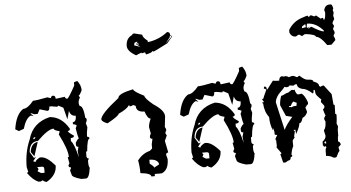

<svg xmlns="http://www.w3.org/2000/svg" viewBox="-55 -915 1886 1031"><g transform="rotate(-5 888.5 -399.0)"><path d="M369.6 -525.4Q388.2 -500.5 388.2 -475.1Q375.5 -447.3 369.6 -447.3L375.5 -436Q366.2 -421.9 366.2 -408.2Q366.2 -399.4 370.1 -391.1Q389.2 -391.1 395 -324.2Q401.4 -324.2 401.4 -313Q401.4 -307.1 395 -296.4L401.4 -273.9Q395 -243.7 395 -223.6Q407.7 -221.7 407.7 -212.4Q395 -212.4 389.2 -145.5Q382.8 -145.5 382.8 -139.6V-117.2Q384.8 -106 395 -106L389.2 -95.2V-84Q389.2 -64.9 395 -55.7Q387.7 0 370.1 0H344.7Q294.9 -13.7 294.9 -27.8L288.6 -50.3Q294.9 -61 294.9 -66.9Q282.2 -66.9 282.2 -78.1L288.6 -89.4L282.2 -123H288.6Q288.6 -163.6 245.1 -248.5Q251 -259.8 251 -265.6Q220.2 -272.5 220.2 -282.2Q189.5 -282.2 130.9 -223.6Q85.4 -223.6 81.1 -167.5L101.6 -134.3L112.8 -139.6L95.7 -117.2L107.9 -111.8Q107.9 -120.6 132.8 -134.3H139.2Q170.4 -134.3 213.9 -84Q213.9 -31.7 157.7 0Q139.2 -5.4 139.2 -11.2L126.5 -5.4H114.3Q84 -18.6 58.1 -55.7Q58.1 -61.5 64.5 -61.5L58.1 -89.4Q58.1 -169.9 86.9 -234.9Q111.3 -324.2 205.1 -345.7Q268.6 -340.8 307.1 -273.9Q307.1 -262.7 294.9 -262.7Q294.9 -255.4 325.7 -234.9Q325.7 -223.6 307.1 -223.6V-207Q324.2 -191.4 341.8 -116.7L338.4 -150.9L344.7 -173.3Q332 -173.3 332 -184.6V-195.8Q344.7 -217.8 350.6 -217.8Q344.7 -231.4 338.4 -273.9Q344.7 -284.7 344.7 -290.5Q332.5 -296.4 325.7 -296.4V-307.6Q344.7 -307.6 344.7 -340.8Q316.9 -340.8 310.5 -370.1L298.3 -325.7L282.2 -389.2L257.3 -402.3Q251 -402.3 251 -397L220.2 -402.3H207.5Q207.5 -379.9 195.3 -379.9L179.2 -384.8L154.3 -392.1L141.6 -368.2H123L109.4 -374.5H103L119.1 -358.4L104.5 -362.8Q77.1 -351.6 60.5 -294.9L33.2 -285.2L14.6 -296.4Q26.4 -376.5 66.9 -401.9Q91.8 -401.9 123 -440.9Q144 -440.9 201.2 -452.6Q213.4 -447.3 220.2 -447.3Q222.2 -458.5 232.4 -458.5Q245.1 -458.5 245.1 -441.4H251L294.9 -447.3Q296.9 -436 307.1 -436Q314 -436 350.6 -502.9V-520Q362.8 -525.4 369.6 -525.4ZM108.9 -242.7 106 -234.9Q118.2 -234.9 118.2 -246.1ZM114.3 -84 120.6 -72.8 114.3 -61.5 132.8 -50.3H151.4V-72.8Q151.4 -84 139.2 -84ZM128.9 -218.8 104.5 -143.1 86.9 -167.5Q92.3 -213.9 128.9 -218.8Z M663.6 -455.6Q663.6 -443.8 720.7 -415.5Q720.7 -401.4 765.1 -365.2Q822.3 -328.6 822.3 -296.4Q815.9 -246.1 815.9 -238.8Q822.3 -228 822.3 -221.7Q815.9 -210.4 815.9 -204.6L822.3 -192.9L809.6 -164.1L822.3 -101.1Q809.6 -99.1 809.6 -89.8L815.9 -66.4Q815.9 -7.8 777.8 7.8H739.7V19.5H720.7Q720.7 2.4 663.6 -3.4Q663.6 -42.5 657.2 -72.3Q685.5 -108.9 724.6 -118.2L737.8 -129.9V-152.8L744.1 -181.6Q731.4 -181.6 731.4 -192.9Q731.4 -199.2 737.8 -210.4Q737.8 -214.4 731.4 -244.6Q731.4 -262.2 744.1 -290.5Q728 -290.5 714.4 -331.1Q669.9 -331.1 669.9 -365.2L657.2 -371.1Q645 -365.2 638.2 -365.2Q638.2 -371.1 631.8 -371.1Q624.5 -354 574.7 -331.1Q574.7 -320.3 511.2 -285.2Q482.4 -295.9 479.5 -308.1Q479.5 -336.4 581.1 -415.5Q581.1 -438.5 663.6 -455.6ZM717.8 -70.8V-49.3Q739.7 -34.2 739.7 -26.4L767.1 -41V-46.9Q758.3 -70.8 717.8 -70.8Z M695.8 -753.4 737.8 -743.2Q738.8 -728 764.6 -708.5V-700.7Q825.7 -708.5 872.1 -745.6Q887.2 -745.1 887.2 -729.5L897.5 -719.7L868.2 -685.5Q794.9 -647.5 791.5 -647.5L784.2 -650.9Q784.2 -642.6 749.5 -635.7Q745.6 -643.1 745.6 -647.5L726.6 -643.6V-647.5Q723.1 -647.5 695.8 -635.7Q649.9 -661.6 649.9 -689.5Q649.9 -731.4 684.6 -746.6Q684.6 -753.4 695.8 -753.4ZM692.9 -703.6 689.9 -689.9 723.1 -678.7 702.1 -693.8 709 -709ZM712.4 -689.9 714.4 -694.8 710 -703.6 706.5 -694.8ZM894.5 -719.2 886.2 -726.6 883.8 -716.3 858.9 -684.6Z M1258.3 -525.4Q1276.9 -500.5 1276.9 -475.1Q1264.2 -447.3 1258.3 -447.3L1264.2 -436Q1254.9 -421.9 1254.9 -408.2Q1254.9 -399.4 1258.8 -391.1Q1277.8 -391.1 1283.7 -324.2Q1290 -324.2 1290 -313Q1290 -307.1 1283.7 -296.4L1290 -273.9Q1283.7 -243.7 1283.7 -223.6Q1296.4 -221.7 1296.4 -212.4Q1283.7 -212.4 1277.8 -145.5Q1271.5 -145.5 1271.5 -139.6V-117.2Q1273.4 -106 1283.7 -106L1277.8 -95.2V-84Q1277.8 -64.9 1283.7 -55.7Q1276.4 0 1258.8 0H1233.4Q1183.6 -13.7 1183.6 -27.8L1177.2 -50.3Q1183.6 -61 1183.6 -66.9Q1170.9 -66.9 1170.9 -78.1L1177.2 -89.4L1170.9 -123H1177.2Q1177.2 -163.6 1133.8 -248.5Q1139.6 -259.8 1139.6 -265.6Q1108.9 -272.5 1108.9 -282.2Q1078.1 -282.2 1019.5 -223.6Q974.1 -223.6 969.7 -167.5L990.2 -134.3L1001.5 -139.6L984.4 -117.2L996.6 -111.8Q996.6 -120.6 1021.5 -134.3H1027.8Q1059.1 -134.3 1102.5 -84Q1102.5 -31.7 1046.4 0Q1027.8 -5.4 1027.8 -11.2L1015.1 -5.4H1002.9Q972.7 -18.6 946.8 -55.7Q946.8 -61.5 953.1 -61.5L946.8 -89.4Q946.8 -169.9 975.6 -234.9Q1000 -324.2 1093.8 -345.7Q1157.2 -340.8 1195.8 -273.9Q1195.8 -262.7 1183.6 -262.7Q1183.6 -255.4 1214.4 -234.9Q1214.4 -223.6 1195.8 -223.6V-207Q1212.9 -191.4 1230.5 -116.7L1227.1 -150.9L1233.4 -173.3Q1220.7 -173.3 1220.7 -184.6V-195.8Q1233.4 -217.8 1239.3 -217.8Q1233.4 -231.4 1227.1 -273.9Q1233.4 -284.7 1233.4 -290.5Q1221.2 -296.4 1214.4 -296.4V-307.6Q1233.4 -307.6 1233.4 -340.8Q1205.6 -340.8 1199.2 -370.1L1187 -325.7L1170.9 -389.2L1146 -402.3Q1139.6 -402.3 1139.6 -397L1108.9 -402.3H1096.2Q1096.2 -379.9 1084 -379.9L1067.9 -384.8L1043 -392.1L1030.3 -368.2H1011.7L998 -374.5H991.7L1007.8 -358.4L993.2 -362.8Q965.8 -351.6 949.2 -294.9L921.9 -285.2L903.3 -296.4Q915 -376.5 955.6 -401.9Q980.5 -401.9 1011.7 -440.9Q1032.7 -440.9 1089.8 -452.6Q1102.1 -447.3 1108.9 -447.3Q1110.8 -458.5 1121.1 -458.5Q1133.8 -458.5 1133.8 -441.4H1139.6L1183.6 -447.3Q1185.5 -436 1195.8 -436Q1202.6 -436 1239.3 -502.9V-520Q1251.5 -525.4 1258.3 -525.4ZM997.6 -242.7 994.6 -234.9Q1006.8 -234.9 1006.8 -246.1ZM1002.9 -84 1009.3 -72.8 1002.9 -61.5 1021.5 -50.3H1040V-72.8Q1040 -84 1027.8 -84ZM1017.6 -218.8 993.2 -143.1 975.6 -167.5Q981 -213.9 1017.6 -218.8Z M1432.6 7.3 1420.9 -39.6Q1427.2 -39.6 1427.2 -44.9Q1409.2 -69.8 1403.3 -78.1L1406.2 -83.5Q1404.8 -116.2 1404.8 -123L1399.9 -113.8Q1399.9 -124 1412.6 -141.1V-144Q1399.9 -144 1399.9 -149.4V-160.6Q1399.9 -167.5 1393.1 -183.6V-169.4Q1378.4 -200.7 1378.4 -243.2Q1354.5 -273.9 1352.5 -319.8L1347.7 -320.3Q1347.7 -325.7 1358.4 -325.7L1348.6 -341.8L1356.9 -345.2Q1356.9 -350.1 1375.5 -389.2Q1375.5 -394.5 1363.8 -397.9V-400.9Q1363.8 -404.8 1368.2 -408.7H1369.1Q1373.5 -408.7 1378.4 -400.9V-391.6H1381.8L1415.5 -436Q1427.7 -433.1 1449.7 -433.1Q1449.7 -449.2 1461.9 -455.1H1464.8Q1471.7 -455.1 1477.1 -452.1L1483.4 -455.1Q1502 -450.7 1502 -446.8Q1514.2 -452.1 1523.4 -452.1Q1531.7 -452.1 1544.9 -443.8H1548.3L1557.6 -449.7H1560.5Q1585.9 -424.8 1604 -424.8Q1631.3 -424.8 1631.3 -412.6Q1660.2 -403.3 1660.2 -386.7L1666.5 -380.9Q1676.3 -386.7 1685.1 -386.7Q1700.2 -367.7 1723.6 -336.4L1728.5 -279.8L1734.9 -276.9L1733.4 -229.5Q1739.7 -228.5 1739.7 -224.1V-215.8Q1739.7 -200.7 1736.3 -177.2L1742.7 -160.6L1739.7 -144V-141.1Q1739.3 -114.3 1739.3 -110.8Q1735.8 -104 1735.8 -80.6Q1748.5 -76.2 1748.5 -61.5L1735.8 -50.3V-47.9L1739.3 -28.3Q1734.4 -28.3 1720.7 2L1714.4 4.4H1705.1Q1686.5 -8.3 1665 -8.3V-34.2Q1666 -53.2 1671.4 -53.2Q1668 -58.6 1668 -61.5L1662.1 -58.6Q1657.7 -58.6 1652.8 -66.9V-86.4Q1671.4 -101.1 1671.4 -116.7Q1667 -133.8 1665.5 -144V-147Q1677.7 -159.7 1677.7 -193.8Q1671.9 -202.6 1671.9 -210Q1677.7 -224.1 1681.2 -224.1Q1674.8 -239.7 1669.9 -259.8Q1679.2 -262.2 1679.2 -276.4Q1679.2 -278.8 1663.1 -298.3V-306.6L1666.5 -312Q1637.7 -339.8 1637.7 -346.7L1634.8 -367.2H1628.4Q1628.4 -349.1 1622.6 -349.1Q1591.3 -377.9 1569.8 -377.9Q1542 -385.7 1542 -405.8H1532.7L1523.4 -399.9L1502 -402.8Q1499 -394.5 1483.4 -394.5Q1477.5 -397.5 1474.1 -397.5Q1474.1 -394 1440.4 -361.3Q1421.4 -335.9 1421.4 -318.8L1424.3 -305.2Q1436 -251.5 1455.6 -167Q1465.8 -191.4 1502.4 -233.4L1468.8 -241.7L1442.9 -300.8Q1443.4 -324.7 1452.6 -350.6Q1458.5 -353 1461.9 -353Q1481.9 -364.7 1491.2 -364.7L1511.2 -377.9H1514.2Q1520.5 -375.5 1523.4 -375.5Q1523.4 -377.9 1526.9 -377.9Q1534.2 -350.6 1544.9 -350.6L1563.5 -353Q1579.1 -342.3 1592.8 -304.7V-296.4Q1592.8 -291 1586.4 -291L1582 -281.7H1579.1Q1579.1 -276.4 1576.2 -276.4L1579.1 -270.5L1584 -252.4Q1574.2 -229.5 1556.6 -223.1Q1549.8 -195.8 1537.1 -195.8Q1537.1 -179.2 1515.1 -140.1L1512.7 -163.1L1502.9 -162.6L1509.3 -154.3L1502.9 -127.4L1505.9 -123Q1493.2 -107.9 1493.2 -105Q1493.2 -95.7 1493.7 -75.2Q1485.8 -64.5 1480 -31.2Q1484.4 -31.2 1484.4 -22.9L1474.6 -17.6Q1474.6 -1 1459.5 -1Q1451.2 4.4 1445.8 7.3ZM1514.2 -314.9Q1503.9 -304.2 1499.5 -292.5H1490.2V-287.1Q1502.4 -287.1 1502.4 -284.7Q1512.7 -290 1518.1 -290H1529.8L1532.7 -306.6ZM1662.1 -80.6Q1663.1 -75.2 1668 -75.2H1671.4V-86.4H1668Q1662.1 -85.4 1662.1 -80.6Z M1753.4 -816.9H1761.2Q1767.6 -816.9 1772.5 -794.4L1768.6 -786.6L1772.5 -771.5L1768.6 -756.3L1772.5 -737.3Q1761.2 -719.7 1761.2 -714.8L1768.6 -699.7L1761.2 -684.6Q1768.6 -671.9 1768.6 -661.6Q1761.2 -652.3 1761.2 -646.5Q1768.6 -634.3 1768.6 -624L1746.1 -601.1H1723.1Q1688.5 -650.4 1666.5 -650.4Q1666.5 -662.6 1617.2 -669.4H1606L1594.2 -661.6H1590.8L1579.1 -669.4H1571.8Q1562.5 -661.6 1556.6 -661.6Q1536.6 -661.6 1526.4 -684.6V-699.7Q1554.7 -746.1 1606 -760.3Q1625 -767.6 1632.3 -767.6Q1633.3 -760.3 1640.1 -760.3Q1640.1 -767.6 1651.4 -767.6L1666.5 -760.3Q1673.8 -764.2 1677.7 -764.2L1700.7 -745.1L1708 -749Q1715.8 -749 1715.8 -737.3Q1725.1 -737.3 1727.1 -775.4L1723.1 -790.5Q1731 -816.9 1753.4 -816.9ZM1624.5 -725.1 1621.1 -706.1 1632.3 -698.2 1643.6 -706.1H1647.5Q1695.3 -675.8 1711.9 -675.8V-679.7Q1673.3 -725.1 1624.5 -725.1ZM1598.1 -713.4 1594.7 -702.6 1617.2 -707 1615.2 -723.6ZM1637.7 -706.5 1632.8 -702.6 1627 -706.5Z"/></g></svg>

Font: Truetypewriter PolyglOTT
Style: Regular
Weight: 400
Designer: Sergey Beatoff a.k.a. Sam_T
Version: Version 3.76